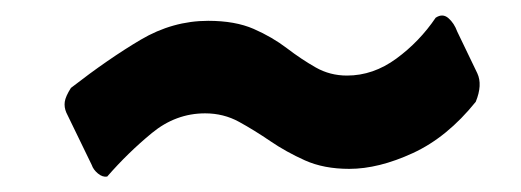

<svg xmlns="http://www.w3.org/2000/svg" viewBox="-20 -495 676 249"><path d="M597 -363Q560 -317 515.5 -296.5Q471 -276 433 -276Q400 -276 375.5 -287Q351 -298 330.5 -312Q310 -326 290 -337Q270 -348 246 -348Q208 -348 177 -322.5Q146 -297 119 -266Q113 -265 107 -270Q101 -275 99 -281L66 -349Q63 -356 64 -363Q65 -370 72 -381Q121 -419 162.5 -443.5Q204 -468 250 -468Q285 -468 309 -457.5Q333 -447 352 -432.5Q371 -418 389.5 -407.5Q408 -397 430 -397Q464 -397 494 -419Q524 -441 545 -472Q554 -478 561.5 -471.5Q569 -465 573 -454L599 -400Q606 -385 597 -363Z"/></svg>

Font: Libre Franklin Black
Style: Italic
Weight: 900
Italic angle: -8°
Designer: Pablo Impallari, Rodrigo Fuenzalida, Nhung Nguyen
Foundry: Impallari Type
Version: Version 3.000